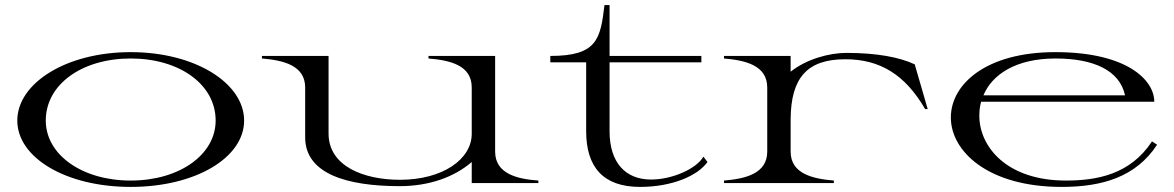

<svg xmlns="http://www.w3.org/2000/svg" viewBox="-20 -720 4615 755"><path d="M494 15C749 15 940 -100 940 -246C940 -392 749 -515 494 -515C239 -515 48 -392 48 -246C48 -100 239 15 494 15ZM494 -10C302 -10 160 -112 160 -246C160 -388 302 -490 494 -490C686 -490 828 -388 828 -246C828 -112 686 -10 494 -10Z M1552 12C1668 12 1767 -24 1835 -83V0H2097V-10C2013 -16 1927 -37 1927 -124V-500H1665V-490C1749 -483 1835 -464 1835 -376V-194C1835 -94 1721 -13 1553 -13C1411 -13 1272 -66 1272 -195V-500H1010V-490C1094 -483 1180 -463 1180 -376V-180C1180 -37 1343 12 1552 12Z M2144 -475H2285V-204C2285 -64 2351 15 2497 15C2623 15 2724 -29 2762 -83L2746 -104C2720 -58 2626 -14 2540 -14C2440 -14 2377 -80 2377 -204V-475H2738V-500H2377V-700H2357C2341 -567 2329 -500 2144 -500Z M3089 -124V-254C3091 -412 3152 -487 3304 -487C3440 -487 3539 -427 3618 -291H3628L3577 -467C3517 -495 3428 -512 3308 -512C3240 -512 3150 -487 3089 -438V-500H2827V-490C2911 -483 2997 -463 2997 -376V-124C2997 -37 2911 -17 2827 -10V0H3259V-10C3175 -17 3089 -37 3089 -124Z M4155 15C4314 15 4447 -24 4530 -151L4510 -164C4424 -33 4292 -10 4171 -10C3940 -10 3831 -142 3831 -265C3831 -284 3833 -302 3838 -320H4519C4519 -405 4412 -515 4130 -515C3856 -515 3719 -388 3719 -258C3719 -125 3865 15 4155 15ZM3847 -345C3881 -426 3973 -490 4131 -490C4281 -490 4383 -443 4404 -345Z"/></svg>

Font: Sprat Extended
Style: Regular
Weight: 400
Width: 9
Designer: Ethan Nakache
Foundry: Collletttivo
Version: Version 2.000;Glyphs 3.2 (3217)